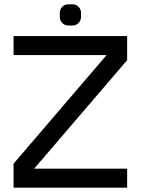

<svg xmlns="http://www.w3.org/2000/svg" viewBox="-20 -864 648 884"><path d="M565.4 -697.8V-586.9L137.2 -87.4H565.4V0H42.5V-110.4L470.7 -610.4H42.5V-697.8ZM314 -844.2Q330.1 -844.2 341.6 -832.8Q353 -821.3 353 -805.2V-786.1Q353 -769.5 341.6 -758.1Q330.1 -746.6 314 -746.6H294.4Q277.8 -746.6 266.6 -758.1Q255.4 -769.5 255.4 -786.1V-805.2Q255.4 -821.3 266.6 -832.8Q277.8 -844.2 294.4 -844.2Z"/></svg>

Font: Qaz
Style: Regular
Weight: 400
Designer: GGBotNet
Foundry: f0n7
Version: 0.70